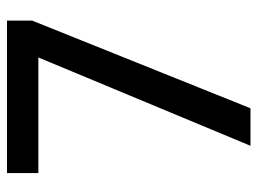

<svg xmlns="http://www.w3.org/2000/svg" viewBox="-116 -638 754 563"><g transform="rotate(-90 261.5 -357.0)"><path d="M115 0H225L482 -640V-714H35V-622H374Z"/></g></svg>

Font: Noto Sans Gujarati SemiCondensed Medium
Style: Regular
Weight: 500
Width: 4
Designer: Jelle Bosma - Monotype Design Team, Universal Thirst
Foundry: Monotype Imaging Inc.
Version: Version 2.106